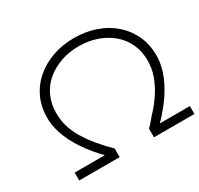

<svg xmlns="http://www.w3.org/2000/svg" viewBox="-149 -889 1115 1074"><g transform="rotate(-30 408.5 -352.5)"><path d="M73 0V-51H320L303 -16Q242 -73 195 -135Q148 -197 120.5 -262.5Q93 -328 93 -393Q93 -462 119 -519Q145 -576 193 -617.5Q241 -659 305 -682Q369 -705 445 -705Q520 -705 584.5 -682.5Q649 -660 696.5 -618Q744 -576 770.5 -518.5Q797 -461 797 -393Q797 -326 769.5 -260.5Q742 -195 694.5 -133Q647 -71 587 -16L569 -51H817V0H556V-56Q565 -64 574 -74Q583 -84 594 -98Q605 -112 621 -128Q653 -164 679.5 -204.5Q706 -245 723 -292Q740 -339 740 -392Q740 -450 717.5 -498.5Q695 -547 655 -580.5Q615 -614 561.5 -633Q508 -652 445 -652Q382 -652 328.5 -633Q275 -614 235 -580.5Q195 -547 172.5 -498.5Q150 -450 150 -392Q150 -363 154 -338Q158 -313 167.5 -286.5Q177 -260 195 -227Q205 -210 221.5 -186Q238 -162 258.5 -137.5Q279 -113 299.5 -91Q320 -69 334 -56V0Z"/></g></svg>

Font: Lexend Giga ExtraLight
Style: Regular
Weight: 250
Version: Version 1.007